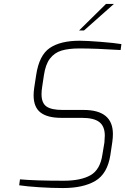

<svg xmlns="http://www.w3.org/2000/svg" viewBox="-20 -945 634 971"><path d="M77 -8 81 -38Q157 -31 302 -31Q389 -31 438 -59Q487 -87 498 -164L508 -224Q510 -250 510 -259Q510 -306 482.5 -327.5Q455 -349 394 -349H290Q220 -349 185 -376Q150 -403 150 -463Q150 -480 153 -501L163 -566Q178 -666 232 -702.5Q286 -739 383 -739Q418 -739 488 -733.5Q558 -728 594 -722L590 -692Q462 -700 382 -700Q326 -700 290.5 -689Q255 -678 232.5 -648.5Q210 -619 202 -564L193 -504Q190 -485 190 -469Q190 -424 215 -406.5Q240 -389 296 -389H403Q551 -389 551 -267Q551 -248 548 -227L538 -160Q523 -66 462 -30Q401 6 298 6Q243 6 179.5 2Q116 -2 77 -8ZM516 -925H556L405 -791H380Z"/></svg>

Font: Exo ExtraLight
Style: Italic
Weight: 275
Italic angle: -9°
Designer: Natanael Gama
Foundry: Natanael Gama
Version: Version 1.500; ttfautohint (v1.6)